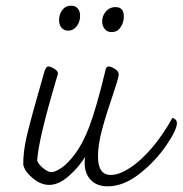

<svg xmlns="http://www.w3.org/2000/svg" viewBox="-20 -649 643 676"><path d="M603 -216Q603 -192 565 -136.5Q527 -81 471 -37Q415 7 359 7Q321 7 299.5 -15.5Q278 -38 278 -76Q278 -89 280 -97Q258 -61 222.5 -29.5Q187 2 153 2Q124 2 96 -21Q68 -44 62 -68Q61 -113 74.5 -171Q88 -229 136 -396Q142 -415 150 -415Q158 -415 171 -407Q184 -399 184 -391Q184 -387 181.5 -380Q179 -373 178 -369Q114 -153 111 -83Q116 -70 132.5 -56.5Q149 -43 161 -43Q174 -43 197 -58.5Q220 -74 246 -109.5Q272 -145 294 -202Q320 -271 352 -404Q354 -415 363 -415Q371 -415 384.5 -406.5Q398 -398 398 -387Q398 -378 389 -351Q380 -324 378 -317Q354 -247 339.5 -193.5Q325 -140 325 -98Q325 -33 370 -33Q399 -33 437 -57.5Q475 -82 514.5 -128Q554 -174 587 -234Q602 -230 603 -216ZM188 -578Q188 -599 199.5 -614Q211 -629 231 -629Q245 -629 253.5 -619.5Q262 -610 262 -593Q262 -572 250 -556.5Q238 -541 220 -541Q206 -541 197 -551Q188 -561 188 -578ZM340 -569Q338 -590 351.5 -607Q365 -624 387 -624Q416 -624 416 -591Q416 -570 404.5 -553Q393 -536 373 -536Q358 -536 349.5 -546Q341 -556 340 -569Z"/></svg>

Font: Charmonman
Style: Regular
Weight: 400
Designer: Ekaluck Peanpanawate
Foundry: Cadson Demak Co.,Ltd.
Version: Version 1.000; ttfautohint (v1.6)